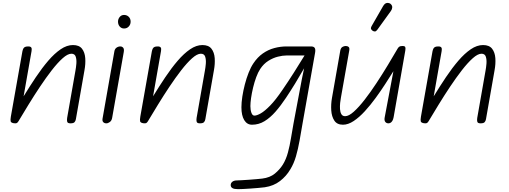

<svg xmlns="http://www.w3.org/2000/svg" viewBox="-20 -846 3488 1317"><path d="M463.5 0Q444.5 0 441.2 -10.2Q438 -20.5 440.5 -37L497.5 -361.5Q501.5 -382 503.8 -409.2Q506 -436.5 499.5 -457Q493 -477.5 469.5 -477.5Q444.5 -477.5 409.8 -446.5Q375 -415.5 335.2 -364.2Q295.5 -313 254.5 -251.5Q213.5 -190 175.5 -128Q137.5 -66 106.5 -14Q100.5 -4.5 95 -1.8Q89.5 1 76 -0.5Q56 -3.5 53.2 -13.5Q50.5 -23.5 54.5 -46.5L133.5 -493Q136 -505 140 -512.8Q144 -520.5 152 -524Q160 -527.5 173.5 -527.5Q189.5 -527.5 194.5 -520Q199.5 -512.5 196.5 -496L142 -185.5Q184 -254 226.2 -317Q268.5 -380 311 -429.5Q353.5 -479 396 -508Q438.5 -537 480.5 -537Q523 -537 542.5 -511.8Q562 -486.5 564.8 -447Q567.5 -407.5 559.5 -364.5L500.5 -28.5Q498.5 -16 491.2 -8Q484 0 463.5 0Z M709 0Q696.5 0 688.5 -8Q680.5 -16 683.5 -33L764.5 -493.5Q767.5 -511 779.5 -519.2Q791.5 -527.5 805.5 -527.5Q817 -527.5 824.8 -518.8Q832.5 -510 829 -489.5L749 -36Q745.5 -18 733.2 -9Q721 0 709 0ZM789.5 -697.5Q789.5 -715.5 801 -729.5Q812.5 -743.5 831 -743.5Q850 -743.5 863 -730.8Q876 -718 876 -697.5Q876 -678 863.2 -664.2Q850.5 -650.5 831 -650.5Q813 -650.5 801.2 -664Q789.5 -677.5 789.5 -697.5Z M1351.5 0Q1332.5 0 1329.2 -10.2Q1326 -20.5 1328.5 -37L1385.5 -361.5Q1389.5 -382 1391.8 -409.2Q1394 -436.5 1387.5 -457Q1381 -477.5 1357.5 -477.5Q1332.5 -477.5 1297.8 -446.5Q1263 -415.5 1223.2 -364.2Q1183.5 -313 1142.5 -251.5Q1101.5 -190 1063.5 -128Q1025.5 -66 994.5 -14Q988.5 -4.5 983 -1.8Q977.5 1 964 -0.5Q944 -3.5 941.2 -13.5Q938.5 -23.5 942.5 -46.5L1021.5 -493Q1024 -505 1028 -512.8Q1032 -520.5 1040 -524Q1048 -527.5 1061.5 -527.5Q1077.5 -527.5 1082.5 -520Q1087.5 -512.5 1084.5 -496L1030 -185.5Q1072 -254 1114.2 -317Q1156.5 -380 1199 -429.5Q1241.5 -479 1284 -508Q1326.5 -537 1368.5 -537Q1411 -537 1430.5 -511.8Q1450 -486.5 1452.8 -447Q1455.5 -407.5 1447.5 -364.5L1388.5 -28.5Q1386.5 -16 1379.2 -8Q1372 0 1351.5 0Z M1562.5 423.5Q1562.5 409.5 1574 400.5Q1585.5 391.5 1606 391.5Q1614.5 391.5 1637 390.2Q1659.5 389 1687.2 387Q1715 385 1740 382.8Q1765 380.5 1778.5 379Q1831.5 372.5 1865.2 344.8Q1899 317 1920.5 282.5Q1942.5 246.5 1955 200.2Q1967.5 154 1975.8 102.5Q1984 51 1993.5 0L2050.5 -303L2066 -377.5Q2037 -326.5 2003.8 -272.2Q1970.5 -218 1942 -175.5Q1906.5 -122 1870 -80.2Q1833.5 -38.5 1794 -14.5Q1754.5 9.5 1708.5 9.5Q1674.5 9.5 1655.2 -22.2Q1636 -54 1636 -110Q1636 -142.5 1642.2 -183.5Q1648.5 -224.5 1659.5 -267Q1670.5 -309.5 1685.5 -347.5Q1700.5 -385.5 1718.5 -412Q1746.5 -454 1783 -479.5Q1819.5 -505 1861.2 -516.2Q1903 -527.5 1945.5 -527.5H2114Q2132 -527.5 2138.8 -517.2Q2145.5 -507 2141 -482.5L2056 -3Q2045 60.5 2034.8 118.8Q2024.5 177 2010 226.8Q1995.5 276.5 1971.5 315.5Q1944 362.5 1900.5 396Q1857 429.5 1796.5 438.5Q1778 441 1751.2 443.2Q1724.5 445.5 1696.5 447.5Q1668.5 449.5 1645.8 450.5Q1623 451.5 1612.5 451.5Q1586.5 451.5 1574.5 444.5Q1562.5 437.5 1562.5 423.5ZM1697.5 -118Q1697.5 -92 1704.5 -72.5Q1711.5 -53 1725 -53Q1741.5 -53 1768.5 -68.2Q1795.5 -83.5 1833 -121.8Q1870.5 -160 1917.5 -229.5Q1958.5 -289 1997.2 -350.2Q2036 -411.5 2069 -465.5H1945.5Q1919 -465.5 1886 -457.2Q1853 -449 1820.8 -428.8Q1788.5 -408.5 1765 -373Q1750 -350.5 1737.5 -316.5Q1725 -282.5 1716 -245Q1707 -207.5 1702.2 -173.8Q1697.5 -140 1697.5 -118Z M2332.5 9.5Q2292 9.5 2273.5 -18.5Q2255 -46.5 2252.2 -88.8Q2249.5 -131 2257 -173.5L2314 -498.5Q2317.5 -517 2328.5 -523.8Q2339.5 -530.5 2352 -530.5Q2364 -530.5 2371.5 -524Q2379 -517.5 2375.5 -498.5L2318.5 -176.5Q2315.5 -161.5 2313.2 -140Q2311 -118.5 2312.2 -97.8Q2313.5 -77 2321.5 -63Q2329.5 -49 2347.5 -49Q2372.5 -49 2407.2 -80.2Q2442 -111.5 2481.8 -162.8Q2521.5 -214 2562.2 -275.8Q2603 -337.5 2640.5 -399.8Q2678 -462 2708 -513.5Q2713 -522 2719.5 -526.2Q2726 -530.5 2741 -530.5Q2756.5 -530.5 2759.8 -523.2Q2763 -516 2760 -498.5L2680 -42Q2677 -26 2671.2 -16.8Q2665.5 -7.5 2658.5 -3.8Q2651.5 0 2644.5 0Q2630.5 0 2622.8 -10Q2615 -20 2618.5 -39.5L2678.5 -357.5Q2654.5 -319.5 2623.5 -271.2Q2592.5 -223 2556.5 -173.8Q2520.5 -124.5 2482.5 -83Q2444.5 -41.5 2406.2 -16Q2368 9.5 2332.5 9.5ZM2537.5 -634Q2529.5 -639 2525.5 -646.5Q2521.5 -654 2530.5 -669.5L2607.5 -803.5Q2620 -825 2635.2 -825.8Q2650.5 -826.5 2659.5 -819Q2671 -808.5 2670.5 -795.8Q2670 -783 2661.5 -771L2569 -643Q2560 -630.5 2552.2 -630.2Q2544.5 -630 2537.5 -634Z M3276.5 0Q3257.5 0 3254.2 -10.2Q3251 -20.5 3253.5 -37L3310.5 -361.5Q3314.5 -382 3316.8 -409.2Q3319 -436.5 3312.5 -457Q3306 -477.5 3282.5 -477.5Q3257.5 -477.5 3222.8 -446.5Q3188 -415.5 3148.2 -364.2Q3108.5 -313 3067.5 -251.5Q3026.5 -190 2988.5 -128Q2950.5 -66 2919.5 -14Q2913.5 -4.5 2908 -1.8Q2902.5 1 2889 -0.5Q2869 -3.5 2866.2 -13.5Q2863.5 -23.5 2867.5 -46.5L2946.5 -493Q2949 -505 2953 -512.8Q2957 -520.5 2965 -524Q2973 -527.5 2986.5 -527.5Q3002.5 -527.5 3007.5 -520Q3012.5 -512.5 3009.5 -496L2955 -185.5Q2997 -254 3039.2 -317Q3081.5 -380 3124 -429.5Q3166.5 -479 3209 -508Q3251.5 -537 3293.5 -537Q3336 -537 3355.5 -511.8Q3375 -486.5 3377.8 -447Q3380.5 -407.5 3372.5 -364.5L3313.5 -28.5Q3311.5 -16 3304.2 -8Q3297 0 3276.5 0Z"/></svg>

Font: Edu QLD Hand
Style: Regular
Weight: 400
Designer: Tina and Corey Anderson, Eben Sorkin
Foundry: Sorkin Type Co.
Version: Version 2.000